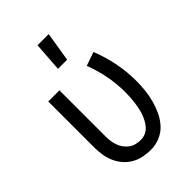

<svg xmlns="http://www.w3.org/2000/svg" viewBox="-224 -847 949 949"><g transform="rotate(-45 250.0 -373.0)"><path d="M254 8Q227 8 200.5 2.5Q174 -3 151 -16.5Q128 -30 110.5 -50.5Q93 -71 82.5 -95.5Q72 -120 68 -146.5Q64 -173 64 -200V-520H142V-200Q142 -183 144 -166.5Q146 -150 151.5 -134Q157 -118 167 -104Q177 -90 190.5 -80Q204 -70 220.5 -66Q237 -62 254 -62Q271 -62 287 -69Q303 -76 314.5 -89Q326 -102 334 -117.5Q342 -133 347.5 -149Q353 -165 356.5 -182Q360 -199 362 -216Q364 -233 365 -250Q366 -267 366 -284Q366 -342 355 -399Q344 -456 323 -510L395 -535Q419 -475 431.5 -411.5Q444 -348 444 -284Q444 -252 440.5 -219.5Q437 -187 428.5 -155.5Q420 -124 406 -94.5Q392 -65 370 -41Q348 -17 317 -4.5Q286 8 254 8ZM212 -600 223 -754H301L276 -600Z"/></g></svg>

Font: Iosevka Term Curly
Style: Regular
Weight: 400
Designer: Belleve Invis
Foundry: Belleve Invis
Version: Version 32.3.0